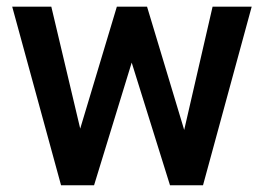

<svg xmlns="http://www.w3.org/2000/svg" viewBox="-20 -548 783 568"><path d="M524.9 -163.6 608.9 -528.3H724.6L580.6 0H482.9L369.6 -362.8L258.3 0H160.6L16.1 -528.3H131.8L217.3 -167.5L325.7 -528.3H415Z"/></svg>

Font: Vazir Medium UI
Style: Medium-UI
Weight: 500
Designer: Saber Rastikerdar
Foundry: Saber Rastikerdar
Version: Version 30.0.0